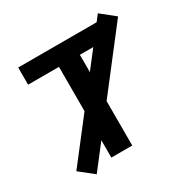

<svg xmlns="http://www.w3.org/2000/svg" viewBox="-182 -928 1096 1126"><g transform="rotate(-30 366.5 -365.0)"><path d="M58.6 -33.2 276.4 -314.5V-614.3H67.4V-730.5H598.6L630.9 -772.5L724.6 -697.3L418 -300.8V0H276.4V-117.2L153.3 42ZM418 -497.1 508.8 -614.3H418Z"/></g></svg>

Font: GenEi M Gothic v2 Bold
Style: Regular
Weight: 700
Version: Version 2.0